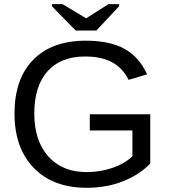

<svg xmlns="http://www.w3.org/2000/svg" viewBox="-20 -894 818 924"><path d="M49.8 -347.2Q49.8 -514.6 139.9 -606.4Q230 -698.2 393.1 -698.2Q507.3 -698.2 578.4 -659.4Q649.4 -620.6 688 -536.1L599.1 -509.8Q569.8 -567.4 518.8 -594.7Q467.8 -622.1 390.1 -622.1Q271.5 -622.1 208.3 -550.5Q145 -479 145 -347.2Q145 -217.3 212.2 -141.6Q279.3 -65.9 397 -65.9Q463.4 -65.9 522.2 -86.4Q581.1 -106.9 617.2 -142.1V-266.1H412.1V-344.2H703.1V-106.9Q648.4 -50.8 569.3 -20.5Q490.2 9.8 397 9.8Q235.4 9.8 142.6 -85.9Q49.8 -181.6 49.8 -347.2ZM553.2 -863.8 443.8 -747.1H344.2L230 -863.8V-874H280.8L394 -806.2H395L502 -874H553.2Z"/></svg>

Font: Libra Sans Modern
Style: Regular
Weight: 400
Foundry: Stefan Peev, Context Ltd
Version: Version 1.000